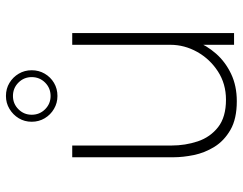

<svg xmlns="http://www.w3.org/2000/svg" viewBox="-104 -684 798 630"><g transform="rotate(-90 295.0 -369.0)"><path d="M278 9Q220 9 184 -11.8Q148 -32.5 128.2 -64.5Q108.5 -96.5 101.2 -132.2Q94 -168 94 -198.5Q94 -217.5 94 -238.2Q94 -259 94 -279V-531H132.5V-281Q132.5 -261.5 132.5 -242.2Q132.5 -223 132.5 -205.5Q132.5 -160 146.2 -119Q160 -78 193 -52.2Q226 -26.5 283 -26.5Q335 -26.5 375.8 -53Q416.5 -79.5 439.8 -121.2Q463 -163 463 -209L489 -198.5Q489 -163 475 -126.5Q461 -90 434 -59.2Q407 -28.5 367.8 -9.8Q328.5 9 278 9ZM463 0V-531H501.5V0ZM295 -602Q321 -602 339 -620Q357 -638 357 -664Q357 -689.5 339 -707.5Q321 -725.5 295 -725.5Q269.5 -725.5 251.5 -707.5Q233.5 -689.5 233.5 -664Q233.5 -638 251.5 -620Q269.5 -602 295 -602ZM295 -579.5Q272 -579.5 252.8 -590.8Q233.5 -602 222 -621.2Q210.5 -640.5 210.5 -664Q210.5 -687.5 222 -706.5Q233.5 -725.5 252.8 -737Q272 -748.5 295 -748.5Q319 -748.5 338 -737Q357 -725.5 368.2 -706.5Q379.5 -687.5 379.5 -664Q379.5 -640.5 368.2 -621.2Q357 -602 338 -590.8Q319 -579.5 295 -579.5Z"/></g></svg>

Font: Epilogue ExtraLight
Style: Regular
Weight: 250
Designer: Tyler Finck
Foundry: Etcetera Type Co
Version: Version 2.112